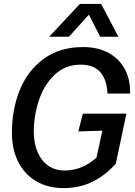

<svg xmlns="http://www.w3.org/2000/svg" viewBox="-20 -951 690 983"><path d="M41 -271Q41 -391 81.5 -490.5Q122 -590 204 -650Q286 -710 405 -710Q482 -710 537 -679.5Q592 -649 620 -595Q648 -541 646 -472H530Q528 -540 495 -580Q462 -620 393 -620Q314 -620 259.5 -568Q205 -516 179 -437Q153 -358 153 -277Q153 -217 172.5 -172Q192 -127 227.5 -102.5Q263 -78 310 -78Q401 -78 474 -144L504 -282L381 -278L404 -369H627L573 -113Q517 -51 451.5 -19.5Q386 12 305 12Q225 12 165 -23.5Q105 -59 73 -123Q41 -187 41 -271ZM389 -931H498L586 -763H493L435 -876L333 -763H232Z"/></svg>

Font: Azeret Mono
Style: Italic
Weight: 400
Italic angle: -12°
Designer: Martin Vácha
Foundry: Displaay
Version: Version 1.000; Glyphs 3.0.3, build 3074